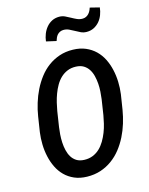

<svg xmlns="http://www.w3.org/2000/svg" viewBox="-136 -1015 860 1110"><g transform="rotate(-15 293.5 -460.5)"><path d="M568.4 -916.5Q566.4 -894.5 558.3 -873.3Q550.3 -852.1 536.4 -835.7Q522.5 -819.3 503.2 -809.3Q483.9 -799.3 459.5 -799.3Q440.9 -799.3 425 -806.6Q409.2 -814 394 -822.8Q378.9 -831.5 363.3 -838.6Q347.7 -845.7 329.6 -845.2Q318.4 -844.7 309.6 -840.3Q300.8 -835.9 294.4 -828.9Q288.1 -821.8 283.9 -812.5Q279.8 -803.2 276.9 -793.5L216.8 -807.1Q219.2 -829.1 227.5 -850.3Q235.8 -871.6 249.8 -888.4Q263.7 -905.3 283.2 -915.3Q302.7 -925.3 327.1 -925.3Q345.2 -925.3 361.1 -918Q377 -910.6 392.3 -901.9Q407.7 -893.1 423.6 -886Q439.5 -878.9 457.5 -879.4Q468.8 -879.9 477.5 -884.3Q486.3 -888.7 492.9 -895.8Q499.5 -902.8 504.2 -911.9Q508.8 -920.9 511.7 -930.7ZM542 -310.1Q535.6 -271.5 523.7 -232.4Q511.7 -193.4 493.7 -157.5Q475.6 -121.6 451.2 -90.6Q426.8 -59.6 395.5 -36.9Q364.3 -14.2 326.7 -1.7Q289.1 10.7 244.6 9.8Q202.1 8.8 169.7 -5.4Q137.2 -19.5 113.5 -43.2Q89.8 -66.9 74.7 -97.9Q59.6 -128.9 51.8 -164.1Q43.9 -199.2 43 -236.6Q42 -273.9 46.9 -309.6L61 -400.4Q66.9 -438.5 78.9 -477.5Q90.8 -516.6 108.6 -552.5Q126.5 -588.4 150.4 -619.6Q174.3 -650.9 205.1 -673.6Q235.8 -696.3 272.9 -709Q310.1 -721.7 354.5 -720.7Q397 -719.7 429.9 -705.6Q462.9 -691.4 487.1 -668Q511.2 -644.5 526.9 -613.3Q542.5 -582 550.5 -546.6Q558.6 -511.2 559.8 -473.9Q561 -436.5 556.2 -400.4ZM441.4 -401.9Q443.8 -421.4 445.6 -445.1Q447.3 -468.8 445.6 -492.9Q443.8 -517.1 438.2 -539.8Q432.6 -562.5 421.1 -580.3Q409.7 -598.1 391.4 -609.4Q373 -620.6 345.7 -621.6Q316.9 -622.6 294.2 -613Q271.5 -603.5 253.9 -586.7Q236.3 -569.8 223.4 -547.4Q210.4 -524.9 201.2 -500Q191.9 -475.1 185.8 -449.7Q179.7 -424.3 175.8 -401.4L161.6 -309.1Q158.7 -290 157 -266.4Q155.3 -242.7 156.5 -218.5Q157.7 -194.3 163.1 -171.4Q168.5 -148.4 179.4 -130.4Q190.4 -112.3 208.5 -100.8Q226.6 -89.4 253.9 -88.4Q282.7 -87.4 305.9 -96.9Q329.1 -106.4 346.9 -123.3Q364.7 -140.1 378.2 -162.8Q391.6 -185.5 401.4 -210.4Q411.1 -235.4 417.2 -261Q423.3 -286.6 427.2 -309.6Z"/></g></svg>

Font: TypoPRO Roboto Mono
Style: Italic
Weight: 500
Designer: Google
Version: Version 2.000986; 2015; ttfautohint (v1.3)